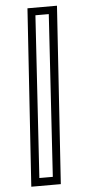

<svg xmlns="http://www.w3.org/2000/svg" viewBox="-58 -784 428 917"><g transform="rotate(-5 156.0 -325.0)"><path d="M195.5 100.5H54L110 -750H251.5ZM160.5 62.5 209 -713.5H145L96 62.5Z"/></g></svg>

Font: Tourney
Style: Italic
Weight: 400
Italic angle: -12°
Version: Version 1.015